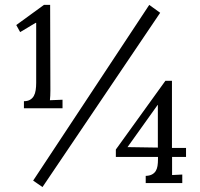

<svg xmlns="http://www.w3.org/2000/svg" viewBox="-20 -736 803 772"><path d="M624 -684.6 150.9 16.1 113.3 -9.8 580.1 -716.3ZM76.2 -329.1Q91.3 -329.1 101.1 -335Q110.8 -340.8 116.2 -350.6Q121.6 -360.4 123.5 -373.8Q125.5 -387.2 125.5 -402.8V-644H123L61 -606.9L45.4 -635.3L156.7 -716.3H181.6L182.6 -372.1Q182.6 -360.8 182.1 -351.1Q181.6 -341.3 180.7 -333L231.4 -335V-300.8H76.2ZM712.9 0H565.9V-28.8Q581.1 -29.3 590.8 -34.4Q600.6 -39.6 606 -48.1Q611.3 -56.6 613.3 -68.6Q615.2 -80.6 615.2 -95.2V-105H445.8V-134.8L645 -411.1H671.4V-141.1H728V-105H671.9V-32.2L712.9 -34.2ZM492.7 -144.5 614.7 -142.6V-314H613.8Z"/></svg>

Font: Parastoo FD
Style: FD
Weight: 400
Foundry: Saber Rastikerdar (saber.rastikerdar@gmail.com)
Version: Version 2.0.1